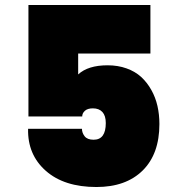

<svg xmlns="http://www.w3.org/2000/svg" viewBox="-20 -751 700 771"><path d="M94.2 -731H584V-536.1H293.9V-452.1Q333.5 -488.8 412.1 -488.8Q453.6 -488.8 488.3 -476.3Q522.9 -463.9 546.9 -441.9Q570.8 -419.9 587.6 -389.9Q604.5 -359.9 612.3 -325.4Q620.1 -291 620.1 -252.9Q620.1 -132.8 553 -66.4Q485.8 0 367.2 0Q237.8 0 164.1 -64.9Q90.3 -129.9 92.8 -233.9H309.1Q309.1 -217.8 319.8 -203.9Q330.6 -189.9 356 -189.9Q404.8 -189.9 404.8 -256.8Q404.8 -286.1 391.4 -301Q377.9 -315.9 353 -315.9Q332 -315.9 321 -306.2Q310.1 -296.4 310.1 -283.2H94.2Z"/></svg>

Font: SVN-Poppins Black
Style: Regular
Weight: 900
Designer: Ninad Kale (Devanagari), Jonny Pinhorn (Latin)
Foundry: Indian Type Foundry
Version: Version 3.002 2017